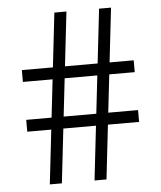

<svg xmlns="http://www.w3.org/2000/svg" viewBox="-53 -786 698 832"><g transform="rotate(-5 296.0 -370.0)"><path d="M324.5 0 409 -740H461L376.5 0ZM52.5 -236V-287.5H539V-236ZM130 0 214.5 -740H267L182.5 0ZM52.5 -452.5V-504H539V-452.5Z"/></g></svg>

Font: Encode Sans SemiExpanded Light
Style: Regular
Weight: 300
Width: 6
Designer: Multiple Designers
Foundry: Impallari Type
Version: Version 3.002